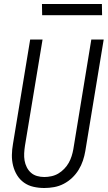

<svg xmlns="http://www.w3.org/2000/svg" viewBox="-20 -933 540 961"><path d="M202 8Q174 8 147.5 2Q121 -4 100 -19Q79 -34 65.5 -56Q52 -78 45.5 -104Q39 -130 39.5 -157.5Q40 -185 45 -213L131 -735H193L105 -204Q102 -185 101 -166Q100 -147 103 -129.5Q106 -112 114 -96Q122 -80 135 -68.5Q148 -57 165.5 -52Q183 -47 202 -47Q219 -47 237.5 -51Q256 -55 272 -64.5Q288 -74 301.5 -88Q315 -102 324 -118Q333 -134 338.5 -151.5Q344 -169 347 -186L437 -735H499L407 -177Q403 -153 395 -129Q387 -105 373.5 -83Q360 -61 341 -43Q322 -25 299 -13Q276 -1 251 3.5Q226 8 202 8ZM191 -857 190 -913H490L491 -857Z"/></svg>

Font: Iosevka Curly Light
Style: Italic
Weight: 300
Italic angle: -9°
Monospace: yes
Designer: Belleve Invis
Foundry: Belleve Invis
Version: Version 22.1.2; ttfautohint (v1.8.4)